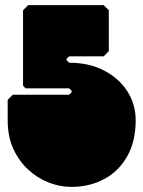

<svg xmlns="http://www.w3.org/2000/svg" viewBox="-20 -720 560 750"><path d="M259 10Q213 10 169 -7.5Q125 -25 89 -58.5Q53 -92 31.5 -140Q10 -188 10 -250V-330L30 -350H250L260 -360V-365L250 -375H80L70 -385V-680L90 -700H385L405 -680V-520L385 -500H250L240 -490V-485L250 -475Q327 -475 385.5 -445Q444 -415 477 -364Q510 -313 510 -250Q510 -168 477 -109.5Q444 -51 387 -20.5Q330 10 259 10Z"/></svg>

Font: GTL001
Style: Regular
Weight: 400
Designer: Eli Heuer
Foundry: GTL Type Label
Version: Version 0.100; ttfautohint (v1.8.4.7-5d5b)